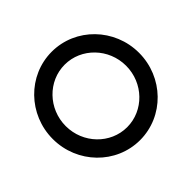

<svg xmlns="http://www.w3.org/2000/svg" viewBox="-189 -1029 1259 1259"><g transform="rotate(-45 440.0 -400.0)"><path d="M440 -690C594 -690 720 -560 720 -400C720 -240 594 -110 440 -110C286 -110 160 -240 160 -400C160 -560 286 -690 440 -690ZM440 10C661 10 840 -174 840 -400C840 -626 661 -810 440 -810C219 -810 40 -626 40 -400C40 -174 219 10 440 10Z"/></g></svg>

Font: Gauge Heavy
Style: Bold
Weight: 900
Designer: Daniel Pimley
Foundry: Daniel Pimley
Version: Version 1.003;PS 001.001;hotconv 1.0.56